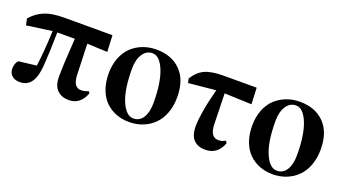

<svg xmlns="http://www.w3.org/2000/svg" viewBox="-51 -991 2556 1436"><g transform="rotate(20 1227.0 -273.0)"><path d="M505.9 -426.8 514.2 -180.2Q518.1 -84 579.1 -84Q610.4 -84 637.2 -97.2L647.9 -83Q609.9 17.1 519 17.1Q460.9 17.1 426 -17.3Q391.1 -51.8 391.1 -122.1Q391.1 -218.8 405.8 -429.2H266.1Q264.2 -274.4 255.9 -164.1Q250 -73.2 218.5 -28.6Q187 16.1 127 16.1Q89.8 16.1 65.9 -4.6Q42 -25.4 42 -61Q42 -101.6 65.9 -127Q167.5 -139.6 207 -144Q221.7 -243.2 230 -426.8L27.8 -398.9L17.1 -450.2Q63 -502.9 122.3 -526.9Q181.6 -550.8 277.8 -550.8H661.1L667 -419.9Z M999 17.1Q942.4 17.1 894.3 -1.5Q846.2 -20 809.8 -55.4Q773.4 -90.8 752.7 -146.7Q731.9 -202.6 731.9 -272.9Q731.9 -341.8 753.4 -397.2Q774.9 -452.6 812.7 -488.5Q850.6 -524.4 900.6 -543.7Q950.7 -563 1008.8 -563Q1130.4 -563 1202.6 -489.7Q1274.9 -416.5 1274.9 -279.8Q1274.9 -209.5 1253.2 -152.3Q1231.4 -95.2 1193.6 -58.6Q1155.8 -22 1106 -2.4Q1056.2 17.1 999 17.1ZM1019 -19Q1068.8 -19 1095.9 -62.5Q1123 -106 1123 -179.2Q1123 -341.3 1085.2 -434.1Q1047.4 -526.9 989.7 -526.9Q941.9 -526.9 912.8 -482.7Q883.8 -438.5 883.8 -366.2Q883.8 -198.2 923.1 -108.6Q962.4 -19 1019 -19Z M1598.1 -429.2 1604.5 -181.2Q1608.4 -84 1673.3 -84Q1702.1 -84 1728.5 -100.1L1739.3 -83Q1702.6 17.1 1603.5 17.1Q1545.9 17.1 1512.2 -17.1Q1478.5 -51.3 1478.5 -127Q1478.5 -169.4 1488.3 -230Q1498 -290.5 1506.1 -325.7Q1514.2 -360.8 1531.2 -429.2L1314.5 -408.2L1307.1 -441.9Q1343.8 -501.5 1396.5 -526.1Q1449.2 -550.8 1546.4 -550.8H1808.6L1814.5 -420.9Z M2141.1 17.1Q2084.5 17.1 2036.4 -1.5Q1988.3 -20 1951.9 -55.4Q1915.5 -90.8 1894.8 -146.7Q1874 -202.6 1874 -272.9Q1874 -341.8 1895.5 -397.2Q1917 -452.6 1954.8 -488.5Q1992.7 -524.4 2042.7 -543.7Q2092.8 -563 2150.9 -563Q2272.5 -563 2344.7 -489.7Q2417 -416.5 2417 -279.8Q2417 -209.5 2395.3 -152.3Q2373.5 -95.2 2335.7 -58.6Q2297.9 -22 2248 -2.4Q2198.2 17.1 2141.1 17.1ZM2161.1 -19Q2210.9 -19 2238 -62.5Q2265.1 -106 2265.1 -179.2Q2265.1 -341.3 2227.3 -434.1Q2189.5 -526.9 2131.8 -526.9Q2084 -526.9 2054.9 -482.7Q2025.9 -438.5 2025.9 -366.2Q2025.9 -198.2 2065.2 -108.6Q2104.5 -19 2161.1 -19Z"/></g></svg>

Font: Noto Serif JP Black
Style: Regular
Weight: 900
Designer: Ryoko NISHIZUKA  (kana & ideographs); Frank Grießhammer (Latin, Greek & Cyrillic); Wenlong ZHANG  (bopomofo); Sandoll Co
Foundry: Adobe Systems Incorporated
Version: Version 1.001;PS 1.001;hotconv 16.6.54;makeotf.lib2.5.65590